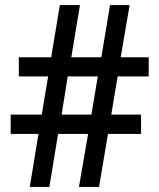

<svg xmlns="http://www.w3.org/2000/svg" viewBox="-20 -734 625 754"><path d="M442 -434H564V-509H454L489 -714H412L378 -509H260L294 -714H215L181 -509H54V-434H169L144 -284H22V-208H131L97 0H174L208 -208H326L290 0H369L404 -208H534V-284H417ZM222 -284 246 -434H364L339 -284Z"/></svg>

Font: Noto Sans Thai Looped SemiCondensed Medium
Style: Regular
Weight: 500
Width: 4
Designer: Sasikarn Vongin, Ben Mitchell
Foundry: The Fontpad Ltd
Version: Version 1.001